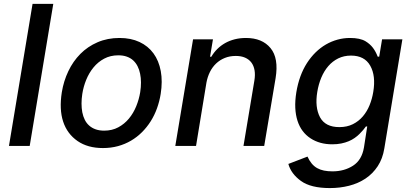

<svg xmlns="http://www.w3.org/2000/svg" viewBox="-20 -747 2106 983"><path d="M252.8 -727.3 132.1 0H25.9L146.7 -727.3Z M296.5 -274.9Q305.8 -332 329.9 -382.6Q354 -433.2 391.5 -471.1Q429 -508.9 479.6 -530.7Q530.2 -552.6 592 -552.6Q650.2 -552.6 694.2 -532Q738.3 -511.4 765.8 -473.7Q793.3 -436.1 803.1 -383.2Q812.9 -330.3 802.6 -265.6Q796.5 -227.6 783.7 -192.3Q771 -157 751.6 -126.2Q732.2 -95.5 707 -70.3Q681.8 -45.1 651.1 -27Q620.4 -8.9 584.2 1.1Q547.9 11 507.1 11Q429 11 377.1 -24.9Q323.9 -61.8 303.3 -124.5Q282.7 -187.1 296.5 -274.9ZM401.3 -172.2Q405.5 -150.9 414.2 -133.5Q422.9 -116.1 436.8 -103.9Q450.6 -91.6 469.6 -84.9Q488.6 -78.1 513.1 -78.1Q554 -78.1 585.6 -95.2Q617.2 -112.2 640.1 -139.9Q663 -167.6 677.4 -202.9Q691.8 -238.3 697.8 -274.9Q706 -328.1 697.4 -369.3Q693.2 -390.6 684.3 -408Q675.4 -425.4 661.8 -437.9Q648.1 -450.3 629.3 -457Q610.4 -463.8 585.9 -463.8Q545.1 -463.8 513.3 -446.7Q481.5 -429.7 458.6 -401.6Q435.7 -373.6 421.3 -338.2Q407 -302.9 401.3 -266Q393.5 -214.8 401.3 -172.2Z M968.4 -545.5H1070.3L1055.4 -456.7H1062.1Q1074.9 -478.7 1092.7 -496.3Q1110.4 -513.8 1132.8 -526.5Q1155.2 -539.1 1181.8 -545.8Q1208.5 -552.6 1239.3 -552.6Q1322.4 -552.6 1365.1 -500.7Q1407.7 -449.2 1391 -346.9L1332.7 0H1226.6L1282.3 -334.2Q1287.3 -364 1283.2 -387.4Q1279.1 -410.9 1266.9 -427Q1254.6 -443.2 1234.6 -451.9Q1214.5 -460.6 1187.5 -460.6Q1156.2 -460.6 1130.9 -450.3Q1105.5 -440 1086.3 -421.7Q1067.1 -403.4 1054.7 -378.4Q1042.3 -353.3 1036.9 -323.9L983.7 0H877.5Z M1456.3 92.3 1554.3 54.7Q1563.9 76 1576.2 90.6Q1588.4 105.1 1604 113.8Q1619.7 122.5 1639 126.4Q1658.4 130.3 1682.2 130.3Q1742.5 130.3 1787.6 101.2Q1832.7 72.1 1843.4 7.8L1860.1 -99.4H1853.3Q1841.3 -82 1820 -60.7Q1809.3 -50.1 1795.6 -40.5Q1782 -30.9 1764.9 -23.8Q1747.9 -16.7 1727.1 -12.4Q1706.3 -8.2 1681.1 -8.2Q1616.5 -8.2 1570 -38.7Q1546.5 -54 1529.7 -76.3Q1512.8 -98.7 1503.2 -128.4Q1493.6 -158 1491.8 -194.6Q1490.1 -231.2 1497.2 -274.9Q1511.7 -361.9 1551.5 -424Q1571.4 -454.9 1595.9 -478.9Q1620.4 -502.8 1648.6 -519.2Q1676.8 -535.5 1707.9 -544Q1739 -552.6 1771.7 -552.6Q1823.5 -552.6 1851.2 -535.9Q1874.6 -521.7 1889.4 -502.1Q1904.1 -482.6 1913.7 -457H1921.5L1936.1 -545.5H2040.1L1947.8 12.1Q1939.3 65.3 1913.9 103.9Q1888.5 142.4 1851.2 167.3Q1813.9 192.1 1767.2 204Q1720.5 215.9 1669 215.9Q1571 215.9 1520.6 179.3Q1470.2 142.8 1456.3 92.3ZM1618.6 -146.3Q1646 -96.2 1717.3 -96.2Q1756.7 -96.2 1786.6 -111.2Q1816.4 -126.1 1837.7 -151.1Q1859 -176.1 1872.2 -208.6Q1885.3 -241.1 1891 -276.3Q1904.8 -359 1875.4 -410.9Q1846.2 -462.4 1777 -462.4Q1740.8 -462.4 1711.6 -448Q1682.5 -433.6 1660.9 -408.6Q1639.2 -383.5 1625 -349.6Q1610.8 -315.7 1604.4 -276.3Q1591.3 -197.8 1618.6 -146.3Z"/></svg>

Font: Inter P Medium
Style: Italic
Weight: 500
Italic angle: 9.39999°
Designer: Rasmus Andersson
Foundry: rsms
Version: Version 3.018;git-588b23468